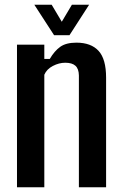

<svg xmlns="http://www.w3.org/2000/svg" viewBox="-20 -788 516 808"><path d="M51.5 0V-600H166.5V-540H189.5Q209 -573.5 233.5 -591Q258 -608.5 301.5 -608.5Q363 -608.5 394.8 -574Q426.5 -539.5 426.5 -461V0H312V-470.5Q311.5 -498.5 297.5 -511.2Q283.5 -524 254.5 -524Q228.5 -524 202.5 -510.5Q176.5 -497 166.5 -473.5V0ZM207.5 -640 124.5 -768H197.5L240 -696.5L282.5 -768H355L272.5 -640Z"/></svg>

Font: Big Shoulders Text Thin
Style: Bold
Weight: 700
Version: Version 2.002